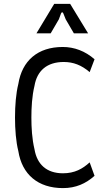

<svg xmlns="http://www.w3.org/2000/svg" viewBox="-20 -953 540 985"><path d="M303 12C369 12 420 -11 465 -51L440 -120C404 -87 363 -64 303 -64C219 -64 170 -110 157 -187C144 -241 141 -300 141 -350C141 -400 144 -460 157 -513C170 -590 221 -635 307 -635C356 -635 398 -619 440 -583L465 -649C417 -691 361 -712 302 -712C174 -712 93 -642 74 -522C62 -475 57 -411 57 -350C57 -289 62 -225 74 -178C93 -58 175 12 303 12ZM167 -782H240L282 -854L293 -884C296 -892 302 -892 305 -884L317 -854L359 -782H432L340 -933H258Z"/></svg>

Font: Finlandica
Style: Regular
Weight: 400
Designer: Niklas Ekholm, Juho Hiilivirta, Jaakko Suomalainen
Foundry: Helsinki Type Studio
Version: Version 2.000;Glyphs 3.2 (3202)